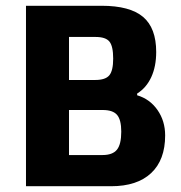

<svg xmlns="http://www.w3.org/2000/svg" viewBox="-20 -645 627 665"><path d="M552 -176Q552 -91 503.5 -45.5Q455 0 365 0H70V-625H332Q430 -625 475.5 -586.5Q521 -548 521 -465Q521 -415 504 -378Q487 -341 455 -321V-315Q499 -302 525.5 -264Q552 -226 552 -176ZM311 -517H219V-368H310Q345 -368 358.5 -384Q372 -400 372 -442Q372 -485 359 -501Q346 -517 311 -517ZM400 -189Q400 -230 385.5 -247Q371 -264 336 -264H219V-108H335Q370 -108 385 -126.5Q400 -145 400 -189Z"/></svg>

Font: Changa SemiBold
Style: Regular
Weight: 600
Designer: Eduardo Rodriguez Tunni
Foundry: Eduardo Rodriguez Tunni
Version: Version 2.002; ttfautohint (v1.5) -l 8 -r 50 -G 150 -x 14 -H